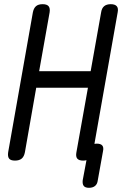

<svg xmlns="http://www.w3.org/2000/svg" viewBox="-20 -757 640 917"><path d="M400 -338H153L99 -30Q95 -9 83.5 0.5Q72 10 51.5 10Q31 10 23.5 0.5Q16 -9 19 -30L137 -698Q141 -718 152 -727.5Q163 -737 183.5 -737Q204 -737 212 -727.5Q220 -718 217 -698L167 -417H413L463 -698Q466 -718 477.5 -727.5Q489 -737 509 -737Q529 -737 537.5 -727.5Q546 -718 542 -698L431 -70Q436 -71 442 -71Q461 -71 468.5 -62Q476 -53 472 -35L447 104Q445 122 434 131Q423 140 405 140Q387 140 380 131Q373 122 375 104L393 8Q386 10 377 10Q357 10 349 0.5Q341 -9 345 -30Z"/></svg>

Font: Maple Mono Light
Style: Italic
Weight: 300
Italic angle: -10°
Monospace: yes
Designer: subframe7536
Version: Version 7.000